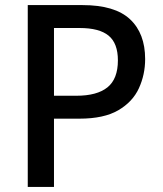

<svg xmlns="http://www.w3.org/2000/svg" viewBox="-20 -734 640 754"><path d="M89 0V-714H304Q431 -714 490.5 -658.5Q550 -603 550 -502Q550 -441 525.5 -387.5Q501 -334 444.5 -301Q388 -268 292 -268H192V0ZM280 -358Q361 -358 402 -391Q443 -424 443 -497Q443 -564 406.5 -594Q370 -624 293 -624H192V-358Z"/></svg>

Font: Noto Sans Mono Medium
Style: Regular
Weight: 500
Designer: Monotype Design Team
Foundry: Monotype Imaging Inc.
Version: Version 2.014